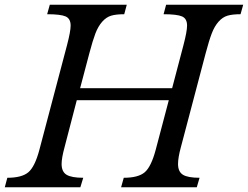

<svg xmlns="http://www.w3.org/2000/svg" viewBox="-48 -790 1046 810"><path d="M819.8 -565.9 714.8 -168Q703.1 -125 703.1 -98.1Q703.1 -65.4 723.9 -52.7Q744.6 -40 793.9 -40L782.2 0H462.9L474.1 -40Q535.2 -40 562.5 -63.2Q589.8 -86.4 608.9 -158.2L664.1 -367.2H275.9L224.1 -168Q211.9 -123 211.9 -98.1Q211.9 -65.4 232.9 -52.7Q253.9 -40 303.2 -40L291 0H-27.8L-17.1 -40Q43.9 -40 71.5 -63.2Q99.1 -86.4 118.2 -158.2L234.9 -600.1Q250 -657.7 250 -682.1Q250 -711.4 228.8 -720.7Q207.5 -730 150.9 -730L162.1 -770H486.8L476.1 -730Q441.9 -730 421.1 -723.9Q400.4 -717.8 383.3 -698.5Q366.2 -679.2 354.7 -649.4Q343.3 -619.6 329.1 -565.9L290 -418H678.2L726.1 -600.1Q741.2 -657.7 741.2 -682.1Q741.2 -711.4 720 -720.7Q698.7 -730 642.1 -730L652.8 -770H978L966.8 -730Q932.6 -730 911.9 -723.9Q891.1 -717.8 874 -698.5Q856.9 -679.2 845.5 -649.4Q834 -619.6 819.8 -565.9Z"/></svg>

Font: Libre Baskerville
Style: Italic
Weight: 400
Designer: Pablo Impallari, Rodrigo Fuenzalida
Foundry: Pablo Impallari, Rodrigo Fuenzalida
Version: Version 1.000